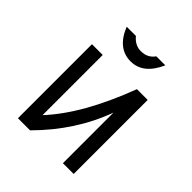

<svg xmlns="http://www.w3.org/2000/svg" viewBox="-199 -856 985 985"><g transform="rotate(45 293.0 -363.5)"><path d="M153.3 -726.6H220.2Q251 -689 293 -689Q342.3 -689 368.2 -726.6H433.6Q384.3 -614.7 293 -614.7Q198.2 -614.7 153.3 -726.6ZM90.8 0V-537.1H168.9V-100.6Q309.1 -250.5 417 -537.1H495.1V0H417V-367.2Q344.2 -166 178.7 0Z"/></g></svg>

Font: Consola Mono
Style: Book
Weight: 400
Monospace: yes
Designer: Wojciech Kalinowski "wmk69" (wmk69@o2.pl)
Foundry: Wojciech Kalinowski "wmk69" (wmk69@o2.pl)
Version: Version 2.1.0